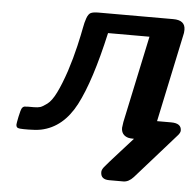

<svg xmlns="http://www.w3.org/2000/svg" viewBox="-47 -506 733 717"><g transform="rotate(5 319.0 -148.0)"><path d="M24.9 -15.1Q24.9 -19 30 -44.4Q35.2 -69.8 40 -78.1L43.9 -82L47.9 -84L61 -85H84Q99.1 -85 108.2 -87.9Q117.2 -90.8 133.5 -103Q149.9 -115.2 166 -147.7Q182.1 -180.2 199.2 -231Q215.3 -280.8 226.1 -327.4Q236.8 -374 240.5 -395Q244.1 -416 250 -432.6Q255.9 -449.2 264.9 -453.6Q273.9 -458 293.9 -458H574.2Q619.1 -458 619.1 -421.9Q619.1 -409.7 616.2 -399.9L546.9 -73.2H600.1Q638.2 -73.2 638.2 -45.9Q638.2 -38.1 629.6 -28.1Q621.1 -18.1 550.8 61Q507.8 108.9 479 142.1Q460.9 162.1 440.9 162.1H388.2Q356 162.1 356 134.8V133.8Q356 126 364 115.5Q372.1 105 421.9 49.8Q448.7 20 466.8 0Q451.7 0 444.8 -2Q418.9 -9.8 418.9 -37.1Q418.9 -38.1 421.9 -59.1L491.2 -384.8H335.9Q294.9 -201.7 247.6 -111.3Q200.2 -21 118.2 -3.9Q98.1 0 71.8 0H53.2Q37.1 0 31 -2.7Q24.9 -5.4 24.9 -15.1Z"/></g></svg>

Font: CMU Sans Serif
Style: BoldOblique
Weight: 700
Italic angle: -12°
Version: Version 0.7.0